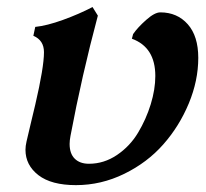

<svg xmlns="http://www.w3.org/2000/svg" viewBox="-20 -526 588 548"><path d="M196.8 2.4Q126.5 2.4 89.6 -26.1Q52.7 -54.7 52.7 -98.6Q52.7 -108.9 55.7 -122.1Q61 -145.5 68.1 -174.8Q75.2 -204.1 80.6 -227.1Q105.5 -334 105.5 -377Q105.5 -411.1 75.2 -423.8L80.6 -449.2Q113.8 -452.6 159.7 -469.2Q205.6 -485.8 244.1 -505.9L259.3 -481.4Q213.4 -309.6 181.2 -138.2Q178.7 -125 178.7 -115.2Q178.7 -87.4 193.4 -73Q208 -58.6 233.9 -58.6Q276.9 -58.6 314 -83.7Q351.1 -108.9 374 -147.2Q397 -185.5 410.2 -228.3Q423.3 -271 423.3 -309.1Q423.3 -391.1 356.4 -415.5L359.9 -428.7Q372.6 -447.3 397 -469Q421.4 -490.7 437.5 -490.7Q485.8 -490.7 515.9 -456.8Q545.9 -422.9 545.9 -360.8Q545.9 -295.9 518.8 -230.7Q491.7 -165.5 446 -113.8Q400.4 -62 334.5 -29.8Q268.6 2.4 196.8 2.4Z"/></svg>

Font: Flanker
Style: Bold Italic
Weight: 700
Italic angle: -12°
Designer: Flanker
Version: Version 2.000